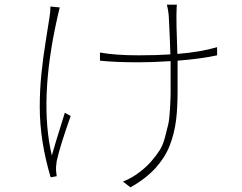

<svg xmlns="http://www.w3.org/2000/svg" viewBox="-20 -771 1040 826"><path d="M197 -743 237 -739Q235 -732 231 -714Q227 -696 226 -692Q147 -339 203 -102Q211 -133 259 -286L284 -272Q237 -139 224 -78Q220 -51 221 -38Q224 -14 224 -13L198 -8Q151 -165 151 -312Q151 -382 158 -452.5Q165 -523 178.5 -605.5Q192 -688 193 -697Q197 -721 197 -743ZM914 -568V-533Q846 -518 744 -510V-484Q744 -470 744 -442Q744 -408 744 -376.5Q744 -345 742.5 -314Q741 -283 737.5 -254.5Q734 -226 727 -198Q720 -170 710 -144.5Q700 -119 684.5 -94.5Q669 -70 649 -48Q629 -26 602 -5Q575 16 541 35L509 10Q549 -5 585 -34Q612 -55 633 -79.5Q654 -104 667.5 -125.5Q681 -147 690 -181Q699 -215 704 -237Q709 -259 711.5 -304.5Q714 -350 714 -374Q714 -398 714 -454Q714 -474 714 -484V-508Q637 -503 576 -503Q475 -503 410 -510V-545Q475 -533 577 -533Q653 -533 713 -537Q711 -608 706 -703Q704 -728 698 -751H741Q740 -746 740 -739.5Q740 -733 739.5 -722.5Q739 -712 739 -704Q738 -687 743 -539Q842 -547 914 -568Z"/></svg>

Font: Noto Sans Korean Thin
Style: Regular
Weight: 250
Designer: Ryoko NISHIZUKA  (kana & ideographs); Paul D. Hunt (Latin, Greek & Cyrillic); Wenlong ZHANG  (bopomofo); Sandoll Communi
Foundry: Adobe Systems Incorporated
Version: Version 1.0001;PS 1;hotconv 1.0.78;makeotf.lib2.5.61930